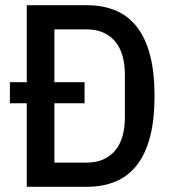

<svg xmlns="http://www.w3.org/2000/svg" viewBox="-20 -718 663 738"><path d="M83 -321H18V-402H83V-698H313Q375 -698 423.5 -678Q472 -658 505.5 -615.5Q539 -573 556.5 -507Q574 -441 574 -349Q574 -257 556.5 -191Q539 -125 505.5 -82.5Q472 -40 423.5 -20Q375 0 313 0H83ZM313 -93Q382 -93 421 -137.5Q460 -182 460 -268V-430Q460 -516 421 -560.5Q382 -605 313 -605H189V-402H305V-321H189V-93Z"/></svg>

Font: IBM Plex Sans Condensed Medium
Style: Regular
Weight: 500
Width: 3
Designer: Mike Abbink, Paul van der Laan, Pieter van Rosmalen
Foundry: Bold Monday
Version: Version 1.3